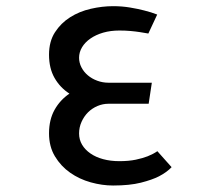

<svg xmlns="http://www.w3.org/2000/svg" viewBox="-20 -578 690 607"><path d="M460 -316.5 450 -250H323Q305 -250 288 -242.8Q271 -235.5 258.2 -222.8Q245.5 -210 237.8 -192.8Q230 -175.5 230 -156Q230 -136.5 239.5 -120.5Q249 -104.5 266 -92.8Q283 -81 306.2 -74.8Q329.5 -68.5 357.5 -68.5Q387 -68.5 409.5 -73.2Q432 -78 447 -84Q464.5 -91 477.5 -100L522.5 -49.5Q507.5 -33.5 482.5 -20.5Q461 -9.5 425.5 -0.5Q390 8.5 337.5 8.5Q303 8.5 267 -1.5Q231 -11.5 201.8 -32Q172.5 -52.5 153.8 -83.5Q135 -114.5 135 -156.5Q135 -199.5 152.5 -230.8Q170 -262 199.5 -282Q170 -301 152.5 -331.5Q135 -362 135 -405Q135 -447 153.8 -476Q172.5 -505 201.8 -523.5Q231 -542 267 -550.2Q303 -558.5 337.5 -558.5Q366 -558.5 391.2 -554.2Q416.5 -550 435.5 -545Q458 -539.5 477 -532L449 -472Q436.5 -474.5 422 -476.5Q409.5 -478.5 393 -480Q376.5 -481.5 357.5 -481.5Q329.5 -481.5 306.2 -474.8Q283 -468 266 -456.2Q249 -444.5 239.5 -428.8Q230 -413 230 -395.5Q230 -379.5 237.5 -365Q245 -350.5 257.8 -339.8Q270.5 -329 287.5 -322.8Q304.5 -316.5 323 -316.5Z"/></svg>

Font: B612 Mono
Style: Regular
Weight: 400
Version: Version 1.005